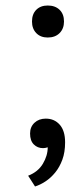

<svg xmlns="http://www.w3.org/2000/svg" viewBox="-20 -527 296 696"><path d="M89 -43Q89 -67 105 -82Q121 -97 146 -97Q177 -97 196.5 -75Q216 -53 216 -11Q216 25 206 52Q196 79 180 98.5Q164 118 145 130.5Q126 143 107 149L82 110Q118 96 135.5 66.5Q153 37 153 7Q144 10 136 10Q116 10 102.5 -3.5Q89 -17 89 -43ZM96 -449Q96 -476 111.5 -491.5Q127 -507 153 -507Q180 -507 196 -491.5Q212 -476 212 -449Q212 -423 196 -407Q180 -391 153 -391Q127 -391 111.5 -407Q96 -423 96 -449Z"/></svg>

Font: PT Sans
Style: Regular
Weight: 400
Version: Version 2.003W OFL; ttfautohint (v1.6)